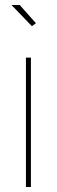

<svg xmlns="http://www.w3.org/2000/svg" viewBox="-20 -750 228 770"><path d="M26 -730H59L124 -657L108 -645ZM84 0V-519H104V0Z"/></svg>

Font: Raleway-v4020 Thin
Style: Regular
Weight: 250
Designer: Matt McInerney, Pablo Impallari, Rodrigo Fuenzalida
Foundry: Matt McInerney, Pablo Impallari, Rodrigo Fuenzalida
Version: Version 4.020;PS 004.020;hotconv 1.0.88;makeotf.lib2.5.64775